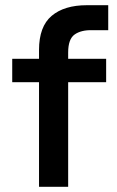

<svg xmlns="http://www.w3.org/2000/svg" viewBox="-20 -718 449 738"><path d="M27 -492H130V-526Q130 -616 178.5 -657Q227 -698 314 -698H396V-602H334Q292 -603 267 -585.5Q242 -568 242 -516V-492H388V-402H242V0H130V-402H27Z"/></svg>

Font: Syne SemiBold
Style: Regular
Weight: 600
Designer: Lucas Descroix
Foundry: Bonjour Monde
Version: Version 2.200; ttfautohint (v1.8.4)